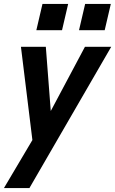

<svg xmlns="http://www.w3.org/2000/svg" viewBox="-37 -747 583 972"><path d="M-17 205 127 -38 69 -510H195L220 -185L393 -510H526L112 205ZM363 -594 394 -727H524L493 -594ZM147 -594 178 -727H308L277 -594Z"/></svg>

Font: Instrument Sans SemiCondensed SemiBold Italic
Style: Regular
Weight: 600
Width: 4
Italic angle: -13°
Designer: Rodrigo Fuenzalida
Foundry: fragTYPE
Version: Version 1.000; ttfautohint (v1.8.4.7-5d5b);gftools[0.9.28]